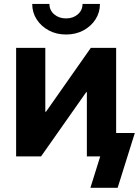

<svg xmlns="http://www.w3.org/2000/svg" viewBox="-20 -777 690 954"><path d="M557.1 0H411.6V-318.8H408.2L184.1 0H60.1V-539.1H205.1V-221.7H208.5L431.2 -539.1H557.1ZM308.1 -605.5Q260.7 -605.5 222.7 -625.7Q184.6 -646 162.4 -680.4Q140.1 -714.8 140.1 -757.3H225.6Q225.6 -726.1 249.3 -705.8Q272.9 -685.5 308.1 -685.5Q343.3 -685.5 366.7 -705.8Q390.1 -726.1 390.1 -757.3H476.6Q476.6 -714.8 454.3 -680.4Q432.1 -646 394 -625.7Q356 -605.5 308.1 -605.5ZM429.2 156.2 478 0H438.5V-116.2H649.9L564.5 156.2Z"/></svg>

Font: Inter 18pt
Style: Bold
Weight: 700
Designer: Rasmus Andersson
Foundry: rsms
Version: Version 4.001;git-66647c0bb